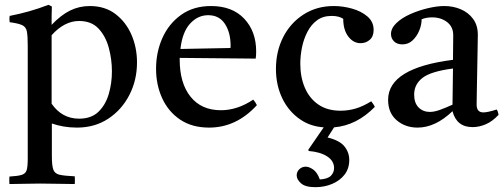

<svg xmlns="http://www.w3.org/2000/svg" viewBox="-20 -517 2089 796"><path d="M19 246Q18 230 19 215Q54 213 70 208Q86 203 90.5 188.5Q95 174 95 142V-328Q95 -367 91.5 -386Q88 -405 72.5 -412.5Q57 -420 20 -425Q18 -439 20 -451Q61 -459 100 -470Q139 -481 181 -497L195 -490Q194 -465 194 -447.5Q194 -430 194 -414Q233 -455 271 -473.5Q309 -492 352 -492Q415 -492 458.5 -459Q502 -426 525 -373Q548 -320 548 -258Q548 -185 516.5 -123.5Q485 -62 429 -25Q373 12 299 12Q270 12 244 7.5Q218 3 195 -5V130Q195 169 201 186Q207 203 227 207.5Q247 212 290 214Q291 230 290 246Q256 246 221.5 245Q187 244 146 244Q107 244 79 245Q51 246 19 246ZM194 -87Q237 -25 308 -25Q358 -25 387.5 -53Q417 -81 430.5 -126Q444 -171 444 -221Q444 -271 431 -319Q418 -367 388.5 -398.5Q359 -430 308 -430Q247 -430 194 -371Z M847 12Q776 12 727 -21Q678 -54 652.5 -109.5Q627 -165 627 -232Q627 -301 653.5 -360Q680 -419 731 -455.5Q782 -492 855 -492Q943 -492 992.5 -439.5Q1042 -387 1042 -304Q1042 -294 1041.5 -286.5Q1041 -279 1040 -274L725 -277Q725 -273 725 -270Q725 -172 770 -116Q815 -60 896 -60Q964 -60 1030 -104Q1040 -92 1045 -81Q960 12 847 12ZM728 -314 935 -318Q936 -320 936 -323.5Q936 -327 936 -328Q936 -382 912.5 -418Q889 -454 843 -454Q800 -454 768 -419Q736 -384 728 -314Z M1519 -97Q1529 -85 1534 -74Q1459 3 1365 11L1338 53Q1388 65 1408 90Q1428 115 1428 146Q1428 182 1408.5 207Q1389 232 1357 245.5Q1325 259 1287 259Q1246 259 1228 243Q1210 227 1210 210Q1210 195 1221 184.5Q1232 174 1248 174Q1261 174 1278 185.5Q1295 197 1306 227Q1339 225 1352 211.5Q1365 198 1365 180Q1365 150 1336.5 131.5Q1308 113 1260 109L1258 104L1322 11Q1267 7 1226 -21Q1177 -54 1150.5 -109Q1124 -164 1124 -231Q1124 -304 1154 -363Q1184 -422 1238.5 -457Q1293 -492 1364 -492Q1401 -492 1439 -481.5Q1477 -471 1503 -449Q1529 -427 1529 -393Q1529 -366 1513 -352Q1497 -338 1475 -338Q1445 -338 1424 -365.5Q1403 -393 1403 -439Q1385 -451 1355 -451Q1319 -451 1294.5 -433Q1270 -415 1254.5 -385Q1239 -355 1232 -320.5Q1225 -286 1225 -253Q1225 -197 1244 -153Q1263 -109 1300 -83.5Q1337 -58 1392 -58Q1424 -58 1454.5 -67Q1485 -76 1519 -97Z M1939 10Q1873 10 1856 -56Q1785 12 1711 12Q1660 12 1624.5 -18.5Q1589 -49 1589 -103Q1589 -235 1858 -269Q1858 -293 1858.5 -318Q1859 -343 1859 -371Q1859 -406 1833.5 -425.5Q1808 -445 1772 -445Q1746 -445 1728 -437Q1728 -414 1718 -390Q1708 -366 1690.5 -349.5Q1673 -333 1648 -333Q1626 -333 1613.5 -345.5Q1601 -358 1601 -376Q1601 -400 1623.5 -421.5Q1646 -443 1681 -458.5Q1716 -474 1754 -483Q1792 -492 1822 -492Q1859 -492 1890.5 -478.5Q1922 -465 1941.5 -438.5Q1961 -412 1961 -373Q1961 -349 1960 -310.5Q1959 -272 1958.5 -228.5Q1958 -185 1957 -146Q1956 -107 1956 -83Q1956 -51 1984 -51Q2002 -51 2039 -63Q2043 -58 2044.5 -52Q2046 -46 2047 -41Q2022 -14 1994.5 -2Q1967 10 1939 10ZM1856 -83 1858 -233Q1766 -221 1731.5 -194Q1697 -167 1697 -125Q1697 -90 1715.5 -71.5Q1734 -53 1762 -53Q1780 -53 1802.5 -61Q1825 -69 1856 -83Z"/></svg>

Font: Tiro Telugu
Style: Regular
Weight: 400
Designer: Telugu: John Hudson & Fiona Ross. Latin: John Hudson.
Foundry: Tiro Typeworks Ltd.
Version: Version 1.52